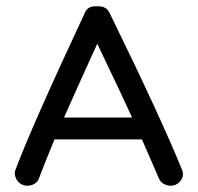

<svg xmlns="http://www.w3.org/2000/svg" viewBox="-20 -575 626 606"><path d="M53 9Q39 4 31.5 -10Q24 -24 28 -37Q77 -169 248 -535Q257 -557 286 -555Q314 -557 325 -536Q489 -201 555 -38Q561 -24 553.5 -10Q546 4 532 9Q518 14 502.5 8Q487 2 482 -11Q465 -51 428 -135H152Q119 -55 103 -12Q98 2 83 8Q68 14 53 9ZM397 -204Q364 -276 287 -437Q233 -319 182 -204Z"/></svg>

Font: Hoogli Semibold
Style: Regular
Weight: 600
Designer: Anand Singh Naorem
Foundry: Brand New Type
Version: Version 1.00 b007